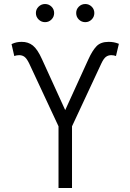

<svg xmlns="http://www.w3.org/2000/svg" viewBox="-20 -946 656 966"><path d="M274.4 0V-310.5L126.5 -627.4Q114.7 -651.4 103.5 -659.9Q92.3 -668.5 76.2 -668.5Q69.8 -668.5 63 -667.2Q56.2 -666 51.8 -664.1L38.1 -724.1Q51.8 -730.5 63.5 -732.9Q75.2 -735.4 88.9 -735.4Q121.6 -735.8 145.3 -717Q168.9 -698.2 191.4 -647.9L308.1 -392.1L424.8 -647.9Q444.8 -691.9 465.8 -713.6Q486.8 -735.4 526.4 -735.4Q540.5 -735.4 552.5 -733.2Q564.5 -731 578.1 -725.6L563.5 -664.1Q559.6 -666 553 -667.2Q546.4 -668.5 540 -668.5Q524.4 -668.5 512.9 -659.9Q501.5 -651.4 490.2 -627.4L342.3 -310.5V0ZM409.2 -834.5Q390.1 -834.5 376.7 -847.9Q363.3 -861.3 363.3 -880.4Q363.3 -899.4 376.7 -912.6Q390.1 -925.8 409.2 -925.8Q427.7 -925.8 441.2 -912.6Q454.6 -899.4 454.6 -880.4Q454.6 -861.3 441.2 -847.9Q427.7 -834.5 409.2 -834.5ZM206.5 -834.5Q188 -834.5 174.3 -847.9Q160.6 -861.3 160.6 -880.4Q160.6 -899.4 174.3 -912.6Q188 -925.8 206.5 -925.8Q225.6 -925.8 239 -912.6Q252.4 -899.4 252.4 -880.4Q252.4 -861.3 239 -847.9Q225.6 -834.5 206.5 -834.5Z"/></svg>

Font: Inter 24pt Light
Style: Regular
Weight: 300
Designer: Rasmus Andersson
Foundry: rsms
Version: Version 4.001;git-66647c0bb